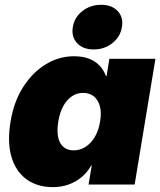

<svg xmlns="http://www.w3.org/2000/svg" viewBox="-20 -767 667 798"><path d="M199.7 10.7Q134.3 10.7 89.6 -22.2Q44.9 -55.2 27.3 -116.2Q9.8 -177.2 23.9 -261.7Q37.6 -345.2 76.7 -406Q115.7 -466.8 170.7 -500Q225.6 -533.2 287.6 -533.2Q322.8 -533.2 348.9 -523.4Q375 -513.7 392.8 -495.4Q410.6 -477.1 420.4 -451.2H422.9L434.6 -522.5H626L539.6 0H348.1L361.3 -79.1H358.9Q343.3 -50.8 319.1 -30.8Q294.9 -10.7 264.9 0Q234.9 10.7 199.7 10.7ZM286.1 -142.1Q313 -142.1 335.7 -156.7Q358.4 -171.4 374.3 -198.2Q390.1 -225.1 396 -261.7Q402.3 -298.3 395.3 -325Q388.2 -351.6 370.4 -366.2Q352.5 -380.9 325.7 -380.9Q298.8 -380.9 277.8 -366.2Q256.8 -351.6 242.4 -325Q228 -298.3 222.2 -261.7Q216.3 -225.1 221.4 -198.2Q226.6 -171.4 243.2 -156.7Q259.8 -142.1 286.1 -142.1ZM369.1 -561.5Q324.7 -561.5 300.3 -587.9Q275.9 -614.3 282.7 -654.3Q289.1 -694.8 322.3 -720.9Q355.5 -747.1 400.4 -747.1Q444.8 -747.1 469.2 -720.9Q493.7 -694.8 486.8 -654.8Q480.5 -614.3 447.3 -587.9Q414.1 -561.5 369.1 -561.5Z"/></svg>

Font: Inter 28pt Black
Style: Italic
Weight: 900
Italic angle: -9.3988°
Designer: Rasmus Andersson
Foundry: rsms
Version: Version 4.001;git-66647c0bb